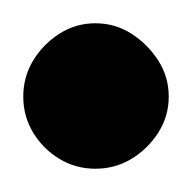

<svg xmlns="http://www.w3.org/2000/svg" viewBox="-32 -643 165 165"><path d="M-12 -560Q-12 -543 -3.5 -529Q5 -515 19 -506.5Q33 -498 50 -498Q67 -498 81 -506.5Q95 -515 104 -529Q113 -543 113 -560Q113 -577 104 -591Q95 -605 81 -614Q67 -623 50 -623Q33 -623 19 -614Q5 -605 -3.5 -591Q-12 -577 -12 -560Z"/></svg>

Font: Linefont Medium
Style: Regular
Weight: 500
Monospace: yes
Version: Version 3.002;gftools[0.9.33]